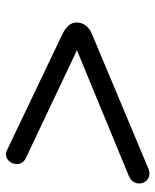

<svg xmlns="http://www.w3.org/2000/svg" viewBox="41 -605 518 640"><g transform="rotate(90 300.0 -285.0)"><path d="M477 -51 96 -233Q55 -252 55 -281Q55 -300 66.5 -313.5Q78 -327 97 -334L543 -521Q557 -526 567.5 -523Q578 -520 584.5 -511.5Q591 -503 591.5 -492Q592 -481 586.5 -471.5Q581 -462 568 -456L93 -260L100 -305L505 -113Q519 -107 523.5 -97Q528 -87 526.5 -76.5Q525 -66 518 -57.5Q511 -49 500.5 -46.5Q490 -44 477 -51Z"/></g></svg>

Font: Nunito ExtraLight Medium
Style: Italic
Weight: 500
Italic angle: -9°
Version: Version 3.602